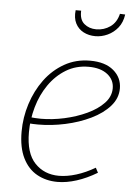

<svg xmlns="http://www.w3.org/2000/svg" viewBox="-53 -786 597 834"><g transform="rotate(5 245.0 -368.5)"><path d="M229 7Q179 7 139.5 -15Q100 -37 77.5 -82.5Q55 -128 55 -197Q55 -259 74 -318.5Q93 -378 128 -425.5Q163 -473 213 -501.5Q263 -530 325 -530Q391 -530 427.5 -499Q464 -468 464 -421Q464 -378 433.5 -343.5Q403 -309 352.5 -284.5Q302 -260 242 -247Q182 -234 124 -234Q111 -234 101 -234.5Q91 -235 80 -236L84 -263Q95 -262 107.5 -261Q120 -260 133 -260Q183 -260 235.5 -271.5Q288 -283 333 -304Q378 -325 405.5 -354Q433 -383 433 -419Q433 -456 403 -479.5Q373 -503 321 -503Q266 -503 222.5 -476.5Q179 -450 148.5 -406Q118 -362 102.5 -307.5Q87 -253 87 -197Q87 -106 128 -63Q169 -20 233 -20Q268 -20 308.5 -32.5Q349 -45 390 -69L401 -48Q356 -21 312 -7Q268 7 229 7ZM338 -638Q309 -638 286 -650Q263 -662 251 -685.5Q239 -709 243 -743H267Q265 -704 286.5 -686Q308 -668 339 -668Q373 -668 400 -687Q427 -706 436 -744L459 -743Q454 -708 435.5 -685Q417 -662 391 -650Q365 -638 338 -638Z"/></g></svg>

Font: Bitter Thin ExtraLight
Style: Italic
Weight: 250
Italic angle: -9°
Version: Version 2.002